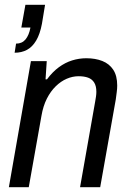

<svg xmlns="http://www.w3.org/2000/svg" viewBox="-20 -781 542 801"><path d="M17 0 109 -526H175L170 -450H176Q199 -481 225.5 -500.5Q252 -520 281 -529Q310 -538 340 -538Q378 -538 407 -526.5Q436 -515 452.5 -490Q469 -465 469 -424Q469 -411 467 -396.5Q465 -382 463 -366L398 0H314L377 -357Q379 -368 380.5 -378.5Q382 -389 382 -398Q382 -422 373 -436.5Q364 -451 347.5 -457Q331 -463 308 -463Q283 -463 258.5 -452.5Q234 -442 212.5 -421Q191 -400 175.5 -369.5Q160 -339 153 -298L100 0ZM41 -561 47 -599Q72 -599 86.5 -616.5Q101 -634 107 -666H69L86 -761H168L155 -682Q147 -639 131 -612Q115 -585 92.5 -573Q70 -561 41 -561Z"/></svg>

Font: Archivo SemiCondensed
Style: Italic
Weight: 400
Width: 4
Italic angle: -10°
Designer: Hector Gatti
Foundry: Omnibus-Type
Version: Version 2.001